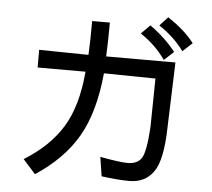

<svg xmlns="http://www.w3.org/2000/svg" viewBox="-58 -904 1117 1014"><g transform="rotate(5 500.0 -396.5)"><path d="M933.6 -714.8 882.8 -668Q832 -738.3 750 -793L793 -839.8Q882.8 -781.2 933.6 -714.8ZM839.8 -660.2 789.1 -613.3Q738.3 -687.5 656.2 -742.2L703.1 -789.1Q785.2 -730.5 839.8 -660.2ZM851.6 -605.5 839.8 -257.8Q835.9 -85.9 791 -23.4Q746.1 39.1 664.1 39.1Q601.6 39.1 515.6 27.3L500 -74.2Q605.5 -54.7 644.5 -54.7Q699.2 -54.7 720.7 -89.8Q742.2 -125 750 -253.9L753.9 -511.7L480.5 -515.6Q460.9 -308.6 386.7 -179.7Q312.5 -50.8 164.1 46.9L97.7 -27.3Q230.5 -109.4 298.8 -220.7Q367.2 -332 382.8 -515.6H128.9V-609.4L390.6 -605.5Q394.5 -683.6 394.5 -785.2H488.3Q488.3 -683.6 484.4 -605.5Z"/></g></svg>

Font: Droid Sans Fallback
Style: Regular
Weight: 400
Designer: Steve Matteson
Foundry: Ascender Corporation
Version: 3.00 (Khmer version)